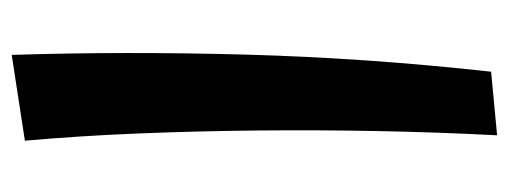

<svg xmlns="http://www.w3.org/2000/svg" viewBox="-284 -560 849 320"><g transform="rotate(-90 140.0 -399.5)"><path d="M181 -5 75 5Q80 -90 82 -191Q84 -292 83 -394Q82 -496 78 -594Q74 -692 66 -782L209 -804Q215 -616 209.5 -414.5Q204 -213 181 -5Z"/></g></svg>

Font: Marhey Light
Style: Regular
Weight: 400
Version: Version 1.000